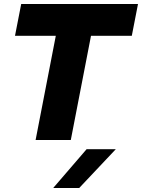

<svg xmlns="http://www.w3.org/2000/svg" viewBox="-20 -699 710 960"><path d="M259 -520H55L86 -679H670L639 -520H435L334 1H158ZM413 47H559L376 241H246Z"/></svg>

Font: Teachers ExtraBold
Style: Italic
Weight: 800
Designer: Alfredo Marco Pradil & Chank Diesel
Version: Version 0.009